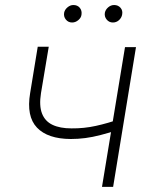

<svg xmlns="http://www.w3.org/2000/svg" viewBox="-20 -730 589 750"><path d="M511.2 -545.9 421.9 0H378.4L468.3 -545.9ZM451.2 -266.1 444.3 -223.1Q404.8 -210.9 373 -202.6Q341.3 -194.3 313.2 -190.7Q285.2 -187 256.3 -187Q166.5 -187.5 124.5 -231.4Q82.5 -275.4 97.7 -366.2L127.4 -547.4H170.4L140.1 -366.2Q132.3 -317.4 144 -286.9Q155.8 -256.3 185.1 -242.4Q214.4 -228.5 259.3 -228.5Q308.1 -228 354.7 -238.3Q401.4 -248.5 451.2 -266.1ZM261.7 -642.1Q246.6 -642.1 237.3 -653.6Q228 -665 230.5 -680.2Q232.9 -692.4 243.7 -701.4Q254.4 -710.4 266.6 -710.4Q282.7 -710.4 291.7 -699.5Q300.8 -688.5 298.3 -672.4Q296.9 -660.6 285.9 -651.4Q274.9 -642.1 261.7 -642.1ZM420.9 -642.1Q406.2 -642.1 396.7 -653.6Q387.2 -665 389.6 -680.2Q392.1 -692.4 402.6 -701.4Q413.1 -710.4 425.8 -710.4Q441.4 -710.4 450.9 -699.5Q460.4 -688.5 457 -672.4Q454.6 -660.2 444.6 -651.1Q434.6 -642.1 420.9 -642.1Z"/></svg>

Font: Inter Tight ExtraLight
Style: Italic
Weight: 250
Italic angle: -9.39999°
Designer: Rasmus Andersson
Foundry: rsms
Version: Version 3.004